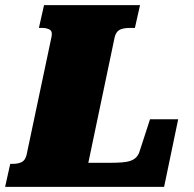

<svg xmlns="http://www.w3.org/2000/svg" viewBox="-60 -730 759 750"><path d="M487 -710 467 -621H448Q432 -621 419.5 -618Q407 -615 399.5 -607.5Q392 -600 388 -585L285 -94H366Q394 -94 415 -95.5Q436 -97 450 -102Q464 -107 472.5 -116Q481 -125 485 -138L526 -264H636L581 0H-40L-20 -90H-9Q11 -90 25 -97Q39 -104 44 -126L141 -585Q146 -607 134.5 -614Q123 -621 103 -621H92L112 -710Z"/></svg>

Font: Roboto Serif Black
Style: Italic
Weight: 900
Italic angle: -10°
Version: Version 1.008